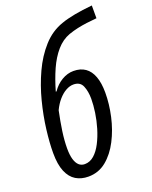

<svg xmlns="http://www.w3.org/2000/svg" viewBox="-145 -844 735 931"><g transform="rotate(-20 223.0 -378.0)"><path d="M147.5 9.8Q110.8 9.8 83.3 -6.8Q55.7 -23.4 40.3 -60.1Q24.9 -96.7 24.9 -156.2Q24.9 -208 33.2 -275.6Q41.5 -343.3 59.8 -414.8Q78.1 -486.3 108.2 -551.5Q138.2 -616.7 181.9 -665.3Q225.6 -713.9 284.2 -733.9Q298.8 -739.3 316.4 -743.7Q334 -748 354 -752Q374 -755.9 397.2 -759Q420.4 -762.2 445.8 -764.6V-698.7Q418.5 -696.3 393.6 -693.1Q368.7 -689.9 345.2 -684.8Q321.8 -679.7 297.9 -671.4Q258.8 -657.2 229 -622.8Q199.2 -588.4 177.2 -539.1Q155.3 -489.7 138.7 -431.6H142.6Q163.1 -461.9 192.4 -479.2Q221.7 -496.6 252.9 -496.6Q289.1 -496.6 313.5 -479.5Q337.9 -462.4 350.3 -428.7Q362.8 -395 362.8 -345.7Q362.8 -286.6 348.9 -224.4Q335 -162.1 307.6 -108.9Q280.3 -55.7 240.2 -22.9Q200.2 9.8 147.5 9.8ZM151.4 -53.2Q178.2 -53.2 200 -72.5Q221.7 -91.8 238 -123.5Q254.4 -155.3 265.9 -193.4Q277.3 -231.4 283 -270Q288.6 -308.6 288.6 -340.8Q288.6 -378.4 276.9 -406.7Q265.1 -435.1 230.5 -435.1Q210.9 -435.1 190.9 -423.8Q170.9 -412.6 152.8 -391.8Q134.8 -371.1 121.1 -342.3Q109.9 -289.1 103 -241.5Q96.2 -193.8 96.2 -153.3Q96.2 -119.6 102.8 -97.4Q109.4 -75.2 121.6 -64.2Q133.8 -53.2 151.4 -53.2Z"/></g></svg>

Font: Open Sans Condensed
Style: Italic
Weight: 400
Width: 3
Italic angle: -12°
Designer: Monotype Design Team
Foundry: Monotype Imaging Inc.
Version: Version 3.000